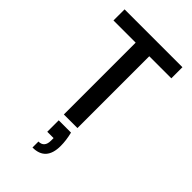

<svg xmlns="http://www.w3.org/2000/svg" viewBox="-287 -781 1138 1138"><g transform="rotate(45 282.0 -212.5)"><path d="M524 -695V-602H339V0H225V-602H39V-695ZM331 46Q344 99 344 145Q344 270 232 270V220Q281 220 281 163V142H228V46Z"/></g></svg>

Font: A Bank Premium Med
Style: Regular
Weight: 500
Designer: Ninad Kale (Devanagari), Jonny Pinhorn (Latin), Htun Naung (Myanmar)
Foundry: Indian Type Foundry
Version: 4.004